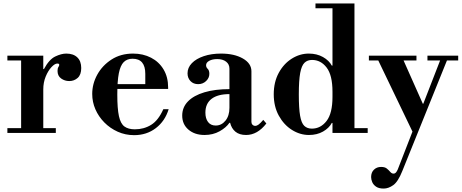

<svg xmlns="http://www.w3.org/2000/svg" viewBox="-20 -774 2688 1118"><path d="M23 0V-28H103V-422H23V-450H232V-372H236Q266 -428 301.5 -445Q337 -462 366 -462Q407 -462 430 -440Q453 -418 453 -378Q453 -339 432.5 -320.5Q412 -302 383 -302Q357 -302 336 -317Q315 -332 315 -361Q315 -376 320 -383.5Q325 -391 325 -396Q325 -399 323 -401.5Q321 -404 314 -404Q299 -404 279.5 -383Q260 -362 246 -328Q232 -294 232 -253V-28H305V0Z M761 13Q710 13 665.5 -7Q621 -27 587.5 -61Q554 -95 535.5 -137.5Q517 -180 517 -227Q517 -286 546.5 -339.5Q576 -393 629.5 -427.5Q683 -462 755 -462Q813 -462 859.5 -438Q906 -414 932.5 -369.5Q959 -325 959 -265V-256H619V-284H826V-344Q826 -432 752 -432Q720 -432 700.5 -412.5Q681 -393 672 -347.5Q663 -302 663 -223Q663 -142 672.5 -98Q682 -54 704.5 -37.5Q727 -21 765 -21Q818 -21 860 -47Q902 -73 931 -138H962Q941 -69 887.5 -28Q834 13 761 13Z M1171 12Q1114 12 1077.5 -19Q1041 -50 1041 -101Q1041 -149 1074.5 -183.5Q1108 -218 1170 -236.5Q1232 -255 1316 -255V-374Q1316 -400 1296.5 -415Q1277 -430 1245 -430Q1217 -430 1198.5 -420Q1180 -410 1180 -394Q1180 -382 1189.5 -373Q1199 -364 1199 -344Q1199 -320 1180 -302Q1161 -284 1134 -284Q1106 -284 1089 -302Q1072 -320 1072 -347Q1072 -380 1097 -406Q1122 -432 1166.5 -447Q1211 -462 1267 -462Q1344 -462 1394 -433.5Q1444 -405 1444 -359V-64Q1444 -54 1450.5 -47.5Q1457 -41 1467 -41Q1475 -41 1485.5 -48.5Q1496 -56 1513 -76L1531 -55Q1479 12 1413 12Q1374 12 1351 -7Q1328 -26 1320 -59H1316Q1297 -31 1258.5 -9.5Q1220 12 1171 12ZM1236 -43Q1270 -43 1293 -71.5Q1316 -100 1316 -146V-226Q1248 -226 1212 -198.5Q1176 -171 1176 -118Q1176 -84 1191.5 -63.5Q1207 -43 1236 -43Z M1779 12Q1727 12 1680 -17.5Q1633 -47 1603.5 -100.5Q1574 -154 1574 -225Q1574 -296 1603 -349.5Q1632 -403 1679 -432.5Q1726 -462 1778 -462Q1825 -462 1860.5 -442Q1896 -422 1912 -392H1936L1916 -240Q1916 -336 1882 -380.5Q1848 -425 1797 -425Q1770 -425 1753 -408.5Q1736 -392 1728 -349Q1720 -306 1720 -224Q1720 -143 1727.5 -100Q1735 -57 1752 -41Q1769 -25 1796 -25Q1847 -25 1881.5 -69.5Q1916 -114 1916 -210L1936 -58H1912Q1896 -28 1861 -8Q1826 12 1779 12ZM1916 0V-28H2121V0ZM1916 -15V-738H2044V-15ZM1817 -726V-754H2044V-726Z M2214 324Q2186 324 2170 313Q2154 302 2147.5 286.5Q2141 271 2141 257Q2141 230 2157.5 214Q2174 198 2199 198Q2221 198 2232.5 207.5Q2244 217 2252.5 227Q2261 237 2272 237Q2280 237 2285.5 230.5Q2291 224 2296 213L2547 -433H2587L2323 221Q2298 284 2270 304Q2242 324 2214 324ZM2384 -3 2174 -440 2321 -442 2442 -170H2448ZM2128 -422V-450H2405V-422ZM2469 -422V-450H2648V-422Z"/></svg>

Font: Libre Bodoni SemiBold
Style: Regular
Weight: 600
Designer: Pablo Impallari, Rodrigo Fuenzalida
Foundry: Impallari Type
Version: Version 2.005;gftools[0.9.23]